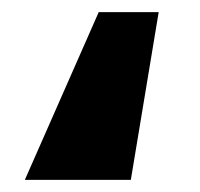

<svg xmlns="http://www.w3.org/2000/svg" viewBox="-20 -297 331 317"><path d="M143 -277H242L196 0H21Z"/></svg>

Font: HK Grotesk Black
Style: Regular
Weight: 900
Designer: Alfredo Marco Pradil
Foundry: Hanken Design Co.
Version: Version 3.001